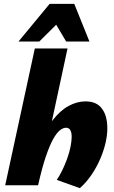

<svg xmlns="http://www.w3.org/2000/svg" viewBox="-20 -963 594 998"><path d="M395 15 275 -28Q289 -48 303 -76.5Q317 -105 329 -138Q341 -171 347 -202Q352 -228 352.5 -250Q353 -272 346 -285.5Q339 -299 323 -299Q308 -299 291 -285.5Q274 -272 255.5 -238.5Q237 -205 217.5 -147Q198 -89 178 0H123Q146 -119 179.5 -202Q213 -285 252.5 -336.5Q292 -388 336 -412Q380 -436 424 -436Q476 -436 503 -406.5Q530 -377 536 -329Q542 -281 530 -226Q520 -181 500.5 -136Q481 -91 454 -52Q427 -13 395 15ZM7 0 161 -711H331L178 0ZM76 -747 238 -943H366L304 -866L184 -747ZM324 -747 254 -865 238 -943H366L445 -747Z"/></svg>

Font: Ysabeau Black
Style: Italic
Weight: 900
Italic angle: -12°
Version: Version 2.000;gftools[0.9.27.dev2+g8671c4b]